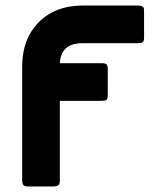

<svg xmlns="http://www.w3.org/2000/svg" viewBox="-20 -478 590 693"><path d="M60 172V-235Q60 -313 93 -364Q154 -458 280 -458H479Q489 -458 494 -454.5Q499 -451 499.5 -447Q500 -443 500 -434V-342Q500 -329 494.5 -325.5Q489 -322 476 -322H277Q200 -322 196 -250H345Q360 -250 364.5 -246Q369 -242 369 -226V-137Q369 -121 364.5 -117.5Q360 -114 345 -114H196V171Q196 180 195 184Q194 188 189 191.5Q184 195 174 195H82Q68 195 64 189.5Q60 184 60 172Z"/></svg>

Font: CMU Sans Serif
Style: Bold
Weight: 700
Version: Version 0.7.0